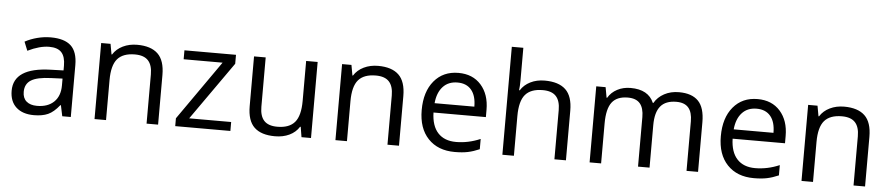

<svg xmlns="http://www.w3.org/2000/svg" viewBox="-44 -1048 6232 1346"><g transform="rotate(5 3072.5 -375.0)"><path d="M415 0 398.9 -76.2H395Q355 -25.9 315.2 -8.1Q275.4 9.8 215.8 9.8Q136.2 9.8 91.1 -31.2Q45.9 -72.3 45.9 -147.9Q45.9 -310.1 305.2 -317.9L396 -320.8V-354Q396 -417 368.9 -447Q341.8 -477.1 282.2 -477.1Q215.3 -477.1 130.9 -436L106 -498Q145.5 -519.5 192.6 -531.7Q239.7 -543.9 287.1 -543.9Q382.8 -543.9 429 -501.5Q475.1 -459 475.1 -365.2V0ZM231.9 -57.1Q307.6 -57.1 350.8 -98.6Q394 -140.1 394 -214.8V-263.2L313 -259.8Q216.3 -256.3 173.6 -229.7Q130.9 -203.1 130.9 -147Q130.9 -103 157.5 -80.1Q184.1 -57.1 231.9 -57.1Z M1008.3 0V-346.2Q1008.3 -411.6 978.5 -443.8Q948.7 -476.1 885.3 -476.1Q801.3 -476.1 762.2 -430.7Q723.1 -385.3 723.1 -280.8V0H642.1V-535.2H708L721.2 -461.9H725.1Q750 -501.5 794.9 -523.2Q839.8 -544.9 895 -544.9Q991.7 -544.9 1040.5 -498.3Q1089.4 -451.7 1089.4 -349.1V0Z M1598.1 0H1210V-55.2L1502 -472.2H1228V-535.2H1590.8V-472.2L1302.7 -63H1598.1Z M1799.8 -535.2V-188Q1799.8 -122.6 1829.6 -90.3Q1859.4 -58.1 1922.9 -58.1Q2006.8 -58.1 2045.7 -104Q2084.5 -149.9 2084.5 -253.9V-535.2H2165.5V0H2098.6L2086.9 -71.8H2082.5Q2057.6 -32.2 2013.4 -11.2Q1969.2 9.8 1912.6 9.8Q1814.9 9.8 1766.4 -36.6Q1717.8 -83 1717.8 -185.1V-535.2Z M2703.6 0V-346.2Q2703.6 -411.6 2673.8 -443.8Q2644 -476.1 2580.6 -476.1Q2496.6 -476.1 2457.5 -430.7Q2418.5 -385.3 2418.5 -280.8V0H2337.4V-535.2H2403.3L2416.5 -461.9H2420.4Q2445.3 -501.5 2490.2 -523.2Q2535.2 -544.9 2590.3 -544.9Q2687 -544.9 2735.8 -498.3Q2784.7 -451.7 2784.7 -349.1V0Z M3177.2 9.8Q3058.6 9.8 2990 -62.5Q2921.4 -134.8 2921.4 -263.2Q2921.4 -392.6 2985.1 -468.8Q3048.8 -544.9 3156.2 -544.9Q3256.8 -544.9 3315.4 -478.8Q3374 -412.6 3374 -304.2V-252.9H3005.4Q3007.8 -158.7 3053 -109.9Q3098.1 -61 3180.2 -61Q3266.6 -61 3351.1 -97.2V-24.9Q3308.1 -6.3 3269.8 1.7Q3231.4 9.8 3177.2 9.8ZM3155.3 -477.1Q3090.8 -477.1 3052.5 -435.1Q3014.2 -393.1 3007.3 -318.8H3287.1Q3287.1 -395.5 3252.9 -436.3Q3218.8 -477.1 3155.3 -477.1Z M3878.4 0V-346.2Q3878.4 -411.6 3848.6 -443.8Q3818.8 -476.1 3755.4 -476.1Q3670.9 -476.1 3632.1 -430.2Q3593.3 -384.3 3593.3 -279.8V0H3512.2V-759.8H3593.3V-529.8Q3593.3 -488.3 3589.4 -460.9H3594.2Q3618.2 -499.5 3662.4 -521.7Q3706.5 -543.9 3763.2 -543.9Q3861.3 -543.9 3910.4 -497.3Q3959.5 -450.7 3959.5 -349.1V0Z M4808.1 0V-348.1Q4808.1 -412.1 4780.8 -444.1Q4753.4 -476.1 4695.8 -476.1Q4620.1 -476.1 4584 -432.6Q4547.9 -389.2 4547.9 -298.8V0H4466.8V-348.1Q4466.8 -412.1 4439.5 -444.1Q4412.1 -476.1 4354 -476.1Q4277.8 -476.1 4242.4 -430.4Q4207 -384.8 4207 -280.8V0H4126V-535.2H4191.9L4205.1 -461.9H4209Q4231.9 -501 4273.7 -522.9Q4315.4 -544.9 4367.2 -544.9Q4492.7 -544.9 4531.2 -454.1H4535.2Q4559.1 -496.1 4604.5 -520.5Q4649.9 -544.9 4708 -544.9Q4798.8 -544.9 4844 -498.3Q4889.2 -451.7 4889.2 -349.1V0Z M5282.2 9.8Q5163.6 9.8 5095 -62.5Q5026.4 -134.8 5026.4 -263.2Q5026.4 -392.6 5090.1 -468.8Q5153.8 -544.9 5261.2 -544.9Q5361.8 -544.9 5420.4 -478.8Q5479 -412.6 5479 -304.2V-252.9H5110.4Q5112.8 -158.7 5158 -109.9Q5203.1 -61 5285.2 -61Q5371.6 -61 5456.1 -97.2V-24.9Q5413.1 -6.3 5374.8 1.7Q5336.4 9.8 5282.2 9.8ZM5260.3 -477.1Q5195.8 -477.1 5157.5 -435.1Q5119.1 -393.1 5112.3 -318.8H5392.1Q5392.1 -395.5 5357.9 -436.3Q5323.7 -477.1 5260.3 -477.1Z M5983.4 0V-346.2Q5983.4 -411.6 5953.6 -443.8Q5923.8 -476.1 5860.4 -476.1Q5776.4 -476.1 5737.3 -430.7Q5698.2 -385.3 5698.2 -280.8V0H5617.2V-535.2H5683.1L5696.3 -461.9H5700.2Q5725.1 -501.5 5770 -523.2Q5814.9 -544.9 5870.1 -544.9Q5966.8 -544.9 6015.6 -498.3Q6064.5 -451.7 6064.5 -349.1V0Z"/></g></svg>

Font: f01206874
Style: Regular
Weight: 400
Foundry: Ascender Corporation
Version: Version 1.10